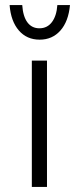

<svg xmlns="http://www.w3.org/2000/svg" viewBox="-20 -740 312 760"><path d="M106 -500H166V0H106ZM68 -720Q71 -675 88.5 -651.5Q106 -628 136 -628Q167 -628 185.5 -652.5Q204 -677 207 -720H257Q251 -655 219 -619Q187 -583 137 -583Q86 -583 54.5 -619.5Q23 -656 18 -720Z"/></svg>

Font: Moderustic Light
Style: Regular
Weight: 300
Designer: Tural Alisoy
Foundry: TAFT Foundry
Version: Version 2.120